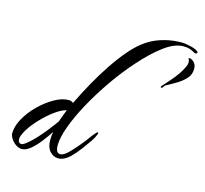

<svg xmlns="http://www.w3.org/2000/svg" viewBox="-99 -772 955 894"><g transform="rotate(15 379.0 -325.0)"><path d="M79 11Q63 11 48.5 0.5Q34 -10 25.5 -24Q17 -38 17 -48Q17 -82 38 -120Q59 -158 92.5 -191Q126 -224 163 -245Q200 -266 232 -266Q245 -266 254 -258Q279 -310 308.5 -363Q338 -416 370 -463.5Q402 -511 432 -546Q487 -611 546 -636Q605 -661 669 -661Q690 -661 715.5 -654.5Q741 -648 750 -640Q753 -637 753 -635Q753 -631 748.5 -629Q744 -627 739 -630Q726 -638 713.5 -642Q701 -646 683 -646Q640 -646 589 -607.5Q538 -569 486 -510Q436 -454 391 -389Q346 -324 311 -260Q276 -196 256 -141Q236 -86 236 -50Q236 -28 242.5 -20Q249 -12 257 -12Q265 -12 272.5 -16Q280 -20 286 -25Q305 -41 332 -73Q359 -105 381 -136Q397 -156 401 -156Q406 -156 401 -143Q396 -130 385 -113Q372 -94 352 -67Q332 -40 309 -17Q281 9 254 9Q230 9 213 -10Q196 -29 196 -63Q196 -85 200 -104Q183 -78 162 -51Q141 -24 119.5 -6.5Q98 11 79 11ZM71 -11Q78 -11 89 -19Q107 -32 129 -55Q151 -78 173 -105.5Q195 -133 212 -157Q217 -172 223 -187Q229 -202 235 -218Q228 -216 220 -213Q212 -210 205 -206Q178 -191 148 -164Q118 -137 93.5 -106.5Q69 -76 58 -47Q55 -40 55 -32Q55 -11 71 -11ZM638 -435Q631 -431 630 -434Q629 -437 630 -439L663 -476Q681 -496 696.5 -518Q712 -540 722 -564Q725 -570 725 -580Q725 -589 722 -593Q720 -597 720 -598Q720 -600 723 -600Q732 -600 741 -593Q758 -581 758 -557Q758 -530 740.5 -510.5Q723 -491 698 -476Q673 -461 650 -449Q646 -447 643 -442Q640 -437 638 -435Z"/></g></svg>

Font: The Nautigal
Style: Bold
Weight: 700
Designer: Robert E. Leuschke
Foundry: Robert E. Leuschke
Version: Version 1.100; ttfautohint (v1.8.3)